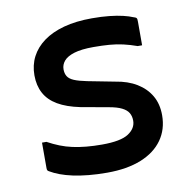

<svg xmlns="http://www.w3.org/2000/svg" viewBox="-67 -610 684 685"><g transform="rotate(-10 275.0 -267.0)"><path d="M267 -93Q335 -93 363 -111.5Q391 -130 391 -158Q391 -174 384 -186Q377 -198 360 -206.5Q343 -215 314 -220L214 -238Q165 -248 133.5 -266.5Q102 -285 87 -313Q72 -341 72 -378Q72 -415 87.5 -445Q103 -475 133 -497Q163 -519 207 -531Q251 -543 309 -543Q344 -543 372 -540Q400 -537 421 -532Q442 -527 456 -521Q463 -519 465.5 -517Q468 -515 468.5 -511.5Q469 -508 469 -502Q469 -485 469 -461.5Q469 -438 469 -417H453Q428 -426 404 -431.5Q380 -437 354 -439Q328 -441 297 -441Q253 -441 227 -433Q201 -425 189.5 -411.5Q178 -398 178 -381Q178 -366 184.5 -355.5Q191 -345 207.5 -338Q224 -331 254 -325L352 -306Q397 -299 429 -279.5Q461 -260 478.5 -230Q496 -200 496 -159Q496 -108 469 -70Q442 -32 391 -11.5Q340 9 268 9Q232 9 201 6Q170 3 144.5 -2.5Q119 -8 99 -15.5Q79 -23 64 -32Q60 -34 58.5 -36.5Q57 -39 57 -45Q57 -64 57 -89Q57 -114 57 -137H73Q95 -125 116.5 -116.5Q138 -108 161 -103Q184 -98 210.5 -95.5Q237 -93 267 -93Z"/></g></svg>

Font: Recursive Medium
Style: Regular
Weight: 500
Version: Version 1.085